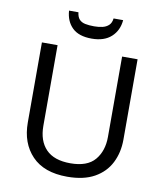

<svg xmlns="http://www.w3.org/2000/svg" viewBox="-98 -998 927 1087"><g transform="rotate(10 365.5 -454.0)"><path d="M640 -252Q640 -178 610 -118.5Q580 -59 518.5 -24.5Q457 10 362 10Q229 10 159.5 -62.5Q90 -135 90 -254V-714H180V-251Q180 -164 226.5 -116Q273 -68 367 -68Q464 -68 507.5 -119.5Q551 -171 551 -252V-714H640ZM521 -918Q516 -858 475.5 -821Q435 -784 363 -784Q289 -784 251.5 -820.5Q214 -857 210 -918H264Q267 -891 279.5 -877.5Q292 -864 313.5 -859.5Q335 -855 365 -855Q391 -855 412.5 -860Q434 -865 448.5 -878.5Q463 -892 466 -918Z"/></g></svg>

Font: Noto Sans Gunjala Gondi
Style: Regular
Weight: 400
Designer: Ek Type
Foundry: Ek Type
Version: Version 1.004